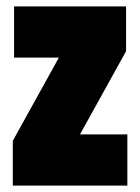

<svg xmlns="http://www.w3.org/2000/svg" viewBox="-20 -580 438 600"><path d="M20 0V-140L164 -400H24V-560H374V-420L230 -160H378V0Z"/></svg>

Font: Tektur Condensed ExtraBold
Style: Regular
Weight: 800
Width: 3
Designer: Adam Jagosz
Foundry: Adam Jagosz
Version: Version 1.005;gftools[0.9.30]